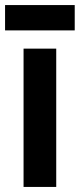

<svg xmlns="http://www.w3.org/2000/svg" viewBox="-33 -738 315 758"><path d="M262 -718H-13V-618H262ZM189 0V-546H60V0Z"/></svg>

Font: Noto Sans Malayalam ExtraCondensed
Style: Bold
Weight: 700
Width: 2
Designer: Jelle Bosma - Monotype Design Team
Foundry: Monotype Imaging Inc.
Version: Version 2.104